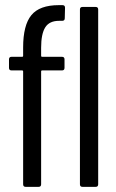

<svg xmlns="http://www.w3.org/2000/svg" viewBox="-20 -727 450 747"><path d="M209 -707H223Q233 -707 233 -697L232 -656Q232 -646 222 -646H210Q172 -646 156 -620.5Q140 -595 140 -541V-510Q140 -506 144 -506H221Q231 -506 231 -496V-463Q231 -453 221 -453H144Q140 -453 140 -449V-10Q140 0 130 0H80Q70 0 70 -10V-449Q70 -453 66 -453H25Q15 -453 15 -463V-496Q15 -506 25 -506H66Q70 -506 70 -510V-542Q70 -629 102 -668Q134 -707 209 -707ZM291 -10V-690Q291 -700 301 -700H352Q362 -700 362 -690V-10Q362 0 352 0H301Q291 0 291 -10Z"/></svg>

Font: Barlow Condensed
Style: Regular
Weight: 400
Width: 3
Designer: Jeremy Tribby
Foundry: Tribby Type
Version: Version 1.500